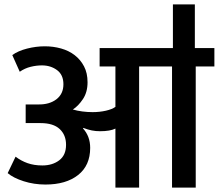

<svg xmlns="http://www.w3.org/2000/svg" viewBox="-20 -855 997 875"><path d="M868 -835V-636H957V-552H872V0H764V-552H614V0H506V-269Q482 -257 436 -257Q416 -257 398.5 -260.5Q381 -264 360 -272L358 -270Q391 -234 391 -181Q391 -101 336 -57.5Q281 -14 187 -14Q135 -14 88 -29Q41 -44 15 -66L51 -141Q76 -122 105.5 -111.5Q135 -101 173 -101Q219 -101 250 -124.5Q281 -148 281 -195Q281 -240 252 -267Q223 -294 165 -294H97V-379H154Q205 -378 237 -402.5Q269 -427 269 -471Q269 -514 240 -535.5Q211 -557 171 -557Q146 -557 119.5 -550.5Q93 -544 70 -528L36 -604Q62 -623 103 -633.5Q144 -644 184 -644Q223 -644 258.5 -634Q294 -624 320.5 -603.5Q347 -583 363 -552.5Q379 -522 379 -480Q379 -435 358 -403.5Q337 -372 312 -356Q332 -350 355.5 -347Q379 -344 402 -344Q434 -344 462.5 -350.5Q491 -357 506 -368V-552H434V-636H768V-835Z"/></svg>

Font: Mukta SemiBold
Style: Regular
Weight: 600
Designer: Girish Dalvi and Yashodeep Gholap
Foundry: Ek Type
Version: Version 2.538;PS 1.002;hotconv 16.6.51;makeotf.lib2.5.65220;